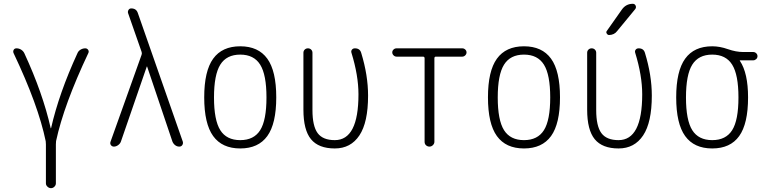

<svg xmlns="http://www.w3.org/2000/svg" viewBox="-20 -775 4040 1015"><path d="M221.7 -28.3Q182.6 -218.8 51.8 -494.1Q47.9 -502.9 52.2 -511.2Q56.6 -519.5 67.4 -519.5Q80.1 -519.5 91.3 -512.7Q102.5 -505.9 108.4 -494.1Q206.1 -283.2 248 -97.7Q248 -96.7 249 -96.7Q250 -96.7 250 -97.7Q292 -282.2 389.6 -494.1Q394.5 -505.9 406.2 -512.7Q418 -519.5 430.7 -519.5Q440.4 -519.5 445.8 -511.7Q451.2 -503.9 447.3 -495.1Q317.4 -220.7 276.4 -29.3Q275.4 -23.4 275.4 -11.7V194.3Q275.4 204.1 267.6 211.9Q259.8 219.7 249.5 219.7Q239.3 219.7 231 211.9Q222.7 204.1 222.7 194.3V-11.7Q222.7 -22.5 221.7 -28.3Z M582 0Q572.3 0 566.4 -7.8Q560.5 -15.6 564.5 -26.4L728.5 -485.4Q731.4 -493.2 728.5 -501L657.2 -705.1Q654.3 -713.9 659.2 -722.2Q664.1 -730.5 673.8 -730.5Q701.2 -730.5 709 -705.1L946.3 -26.4Q949.2 -16.6 943.8 -8.3Q938.5 0 927.7 0Q916 0 906.2 -7.3Q896.5 -14.6 891.6 -26.4L757.8 -422.9Q757.8 -423.8 756.8 -423.8Q755.9 -423.8 755.9 -422.9L619.1 -26.4Q615.2 -15.6 604.5 -7.8Q593.8 0 582 0Z M1355.5 -433.1Q1322.3 -486.3 1250 -486.3Q1177.7 -486.3 1144.5 -433.1Q1111.3 -379.9 1111.3 -259.8Q1111.3 -139.6 1144.5 -86.9Q1177.7 -34.2 1250 -34.2Q1322.3 -34.2 1355.5 -86.9Q1388.7 -139.6 1388.7 -259.8Q1388.7 -379.9 1355.5 -433.1ZM1393.1 -55.7Q1345.7 9.8 1250 9.8Q1154.3 9.8 1106.9 -55.7Q1059.6 -121.1 1059.6 -260.3Q1059.6 -399.4 1106.9 -464.8Q1154.3 -530.3 1250 -530.3Q1345.7 -530.3 1393.1 -464.8Q1440.4 -399.4 1440.4 -260.3Q1440.4 -121.1 1393.1 -55.7Z M1750 9.8Q1664.1 9.8 1624 -39.1Q1584 -87.9 1584 -195.3V-496.1Q1584 -505.9 1590.8 -512.7Q1597.7 -519.5 1607.9 -519.5Q1618.2 -519.5 1625 -512.7Q1631.8 -505.9 1631.8 -496.1V-193.4Q1631.8 -108.4 1659.2 -71.3Q1686.5 -34.2 1750 -34.2Q1875 -34.2 1875 -276.4Q1875 -376 1837.9 -496.1Q1835 -504.9 1840.3 -512.2Q1845.7 -519.5 1856.4 -519.5Q1882.8 -519.5 1889.6 -495.1Q1925.8 -377 1925.8 -269.5Q1925.8 -127.9 1879.9 -59.1Q1834 9.8 1750 9.8Z M2076.2 -475.6Q2067.4 -475.6 2060.5 -482.4Q2053.7 -489.3 2053.7 -498Q2053.7 -506.8 2060.5 -513.2Q2067.4 -519.5 2076.2 -519.5H2423.8Q2432.6 -519.5 2439.5 -513.2Q2446.3 -506.8 2446.3 -498Q2446.3 -489.3 2439.5 -482.4Q2432.6 -475.6 2423.8 -475.6H2284.2Q2276.4 -475.6 2276.4 -466.8V-25.4Q2276.4 -15.6 2268.6 -7.8Q2260.7 0 2250 0Q2240.2 0 2232.4 -6.8Q2224.6 -13.7 2224.6 -25.4V-466.8Q2224.6 -475.6 2215.8 -475.6Z M2855.5 -433.1Q2822.3 -486.3 2750 -486.3Q2677.7 -486.3 2644.5 -433.1Q2611.3 -379.9 2611.3 -259.8Q2611.3 -139.6 2644.5 -86.9Q2677.7 -34.2 2750 -34.2Q2822.3 -34.2 2855.5 -86.9Q2888.7 -139.6 2888.7 -259.8Q2888.7 -379.9 2855.5 -433.1ZM2893.1 -55.7Q2845.7 9.8 2750 9.8Q2654.3 9.8 2606.9 -55.7Q2559.6 -121.1 2559.6 -260.3Q2559.6 -399.4 2606.9 -464.8Q2654.3 -530.3 2750 -530.3Q2845.7 -530.3 2893.1 -464.8Q2940.4 -399.4 2940.4 -260.3Q2940.4 -121.1 2893.1 -55.7Z M3250 9.8Q3164.1 9.8 3124 -39.1Q3084 -87.9 3084 -195.3V-496.1Q3084 -505.9 3090.8 -512.7Q3097.7 -519.5 3107.9 -519.5Q3118.2 -519.5 3125 -512.7Q3131.8 -505.9 3131.8 -496.1V-193.4Q3131.8 -108.4 3159.2 -71.3Q3186.5 -34.2 3250 -34.2Q3375 -34.2 3375 -276.4Q3375 -376 3337.9 -496.1Q3335 -504.9 3340.3 -512.2Q3345.7 -519.5 3356.4 -519.5Q3382.8 -519.5 3389.6 -495.1Q3425.8 -377 3425.8 -269.5Q3425.8 -127.9 3379.9 -59.1Q3334 9.8 3250 9.8ZM3267.6 -724.6Q3289.1 -754.9 3325.2 -754.9Q3335.9 -754.9 3340.3 -745.1Q3344.7 -735.4 3337.9 -726.6L3242.2 -610.4Q3227.5 -590.8 3200.2 -589.8Q3192.4 -589.8 3187.5 -597.7Q3182.6 -605.5 3188.5 -612.3Z M3850.6 -433.1Q3817.4 -486.3 3745.1 -486.3Q3672.9 -486.3 3639.6 -433.1Q3606.4 -379.9 3606.4 -259.8Q3606.4 -139.6 3639.6 -86.9Q3672.9 -34.2 3745.1 -34.2Q3817.4 -34.2 3850.6 -86.9Q3883.8 -139.6 3883.8 -259.8Q3883.8 -379.9 3850.6 -433.1ZM3745.1 -530.3Q3785.2 -530.3 3828.1 -515.1Q3871.1 -500 3909.2 -500H3961.9Q3970.7 -500 3977.5 -493.7Q3984.4 -487.3 3984.4 -478Q3984.4 -468.8 3977.5 -462.4Q3970.7 -456.1 3961.9 -456.1H3891.6Q3890.6 -456.1 3890.6 -455.1Q3890.6 -454.1 3891.1 -454.1Q3891.6 -454.1 3891.6 -453.1Q3934.6 -388.7 3934.6 -259.8Q3934.6 -121.1 3887.7 -55.7Q3840.8 9.8 3745.1 9.8Q3649.4 9.8 3602.1 -55.7Q3554.7 -121.1 3554.7 -260.3Q3554.7 -399.4 3602.1 -464.8Q3649.4 -530.3 3745.1 -530.3Z"/></svg>

Font: Rounded-X Mgen+ 1m light
Style: Regular
Weight: 200
Designer: [Source Han Sans]
Ryoko NISHIZUKA  (kana & ideographs); Paul D. Hunt (Latin, Greek & Cyrillic); Wenlong ZHANG  (bopomofo
Version: Version 1.059.20150602